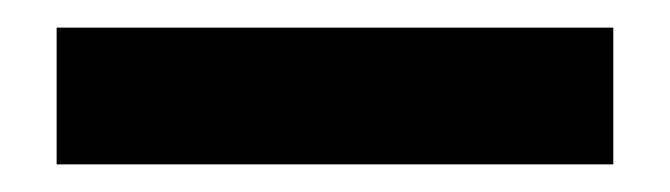

<svg xmlns="http://www.w3.org/2000/svg" viewBox="-20 7 485 139"><path d="M21 126V27H424V126Z"/></svg>

Font: Anek Latin SemiBold
Style: Regular
Weight: 600
Designer: Yesha Goshar
Foundry: Ek Type
Version: Version 1.003